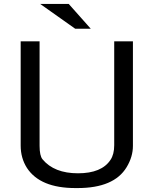

<svg xmlns="http://www.w3.org/2000/svg" viewBox="-20 -940 780 975"><path d="M623 -91Q655 -144 655 -199V-730H560V-203Q560 -156 541 -128Q496 -60 376 -60Q255 -60 196 -131Q181 -149 181 -200V-730H85V-201Q85 -137 117 -87Q184 15 363 15H374Q559 15 623 -91ZM441 -794 329 -920H184L362 -794Z"/></svg>

Font: Sawarabi Gothic
Style: Regular
Weight: 400
Designer: mshio (mshio@users.sourceforge.jp)
Version: Version 20141215